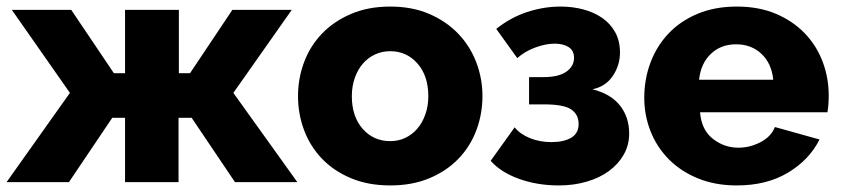

<svg xmlns="http://www.w3.org/2000/svg" viewBox="-26 -555 2563 585"><path d="M191 -525 321 -332H355V-525H519V-332H553L682 -525H863L685 -272L880 0H690L558 -196H518V0H355V-196H316L184 0H-6L187 -272L10 -525Z M1163 10Q1096 10 1043.5 -12Q991 -34 955 -71.5Q919 -109 900.5 -158.5Q882 -208 882 -262Q882 -316 900.5 -365.5Q919 -415 955 -452.5Q991 -490 1043.5 -512.5Q1096 -535 1163 -535Q1230 -535 1282 -512.5Q1334 -490 1370 -452.5Q1406 -415 1425 -365.5Q1444 -316 1444 -262Q1444 -208 1425.5 -158.5Q1407 -109 1371 -71.5Q1335 -34 1282.5 -12Q1230 10 1163 10ZM1046 -262Q1046 -200 1079 -162.5Q1112 -125 1163 -125Q1188 -125 1209 -135Q1230 -145 1245.5 -163Q1261 -181 1270 -206.5Q1279 -232 1279 -262Q1279 -324 1246 -361.5Q1213 -399 1163 -399Q1138 -399 1116.5 -389Q1095 -379 1079.5 -361Q1064 -343 1055 -317.5Q1046 -292 1046 -262Z M1486 -467Q1530 -502 1580.5 -518.5Q1631 -535 1682 -535Q1718 -535 1750.5 -526.5Q1783 -518 1808 -501Q1833 -484 1848 -457.5Q1863 -431 1863 -395Q1863 -356 1841 -323.5Q1819 -291 1779 -283Q1835 -269 1863 -233.5Q1891 -198 1891 -148Q1891 -113 1874.5 -84Q1858 -55 1829.5 -34Q1801 -13 1761.5 -1.5Q1722 10 1677 10Q1611 10 1555.5 -10Q1500 -30 1469 -65L1542 -167Q1559 -146 1589 -134Q1619 -122 1654 -122Q1692 -122 1714.5 -135.5Q1737 -149 1737 -177Q1737 -206 1714.5 -221.5Q1692 -237 1631 -237H1586V-320H1629Q1676 -320 1699.5 -336.5Q1723 -353 1723 -379Q1723 -401 1706.5 -411.5Q1690 -422 1664 -422Q1637 -422 1605.5 -410.5Q1574 -399 1550 -378Z M2219 10Q2153 10 2100.5 -11.5Q2048 -33 2011.5 -70Q1975 -107 1956 -155.5Q1937 -204 1937 -257Q1937 -314 1956 -364.5Q1975 -415 2011 -453Q2047 -491 2099.5 -513Q2152 -535 2219 -535Q2286 -535 2338 -513Q2390 -491 2426 -453.5Q2462 -416 2480.5 -367Q2499 -318 2499 -264Q2499 -250 2498 -236.5Q2497 -223 2495 -213H2107Q2111 -160 2145.5 -132.5Q2180 -105 2224 -105Q2259 -105 2291.5 -122Q2324 -139 2335 -168L2471 -130Q2440 -68 2375 -29Q2310 10 2219 10ZM2330 -312Q2325 -362 2294 -391Q2263 -420 2217 -420Q2170 -420 2139.5 -390.5Q2109 -361 2104 -312Z"/></svg>

Font: Boldmen
Style: Bold
Weight: 700
Designer: Matt McInerney, Pablo Impallari, Rodrigo Fuenzalida
Foundry: LIVING CONCEPT
Version: Version 1.000